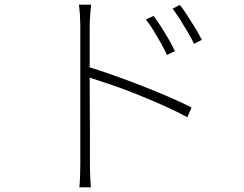

<svg xmlns="http://www.w3.org/2000/svg" viewBox="-20 -768 1040 820"><path d="M636 -700Q648 -684 665 -658Q682 -632 698.5 -603.5Q715 -575 727 -550L693 -533Q683 -556 667.5 -583.5Q652 -611 635.5 -638Q619 -665 603 -685ZM748 -747Q761 -731 778 -705Q795 -679 812.5 -650.5Q830 -622 842 -598L809 -581Q798 -603 782 -630.5Q766 -658 749 -685Q732 -712 717 -731ZM323 -70Q323 -80 323 -121Q323 -162 323 -221.5Q323 -281 323 -347.5Q323 -414 323 -477Q323 -540 323 -588Q323 -636 323 -657Q323 -674 321.5 -701Q320 -728 317 -748H369Q367 -729 365 -701Q363 -673 363 -657Q363 -609 363 -549Q363 -489 363 -425.5Q363 -362 363.5 -301.5Q364 -241 364 -191.5Q364 -142 364 -109.5Q364 -77 364 -70Q364 -54 364.5 -35Q365 -16 366 1Q367 18 368 32H319Q321 12 322 -16Q323 -44 323 -70ZM355 -483Q404 -468 462 -447.5Q520 -427 580.5 -403.5Q641 -380 697 -356Q753 -332 798 -309L780 -267Q737 -291 681 -316Q625 -341 565.5 -365Q506 -389 451 -407.5Q396 -426 355 -439Z"/></svg>

Font: Noto Sans JP Thin ExtraLight
Style: Regular
Weight: 250
Version: Version 2.004-H2;hotconv 1.0.118;makeotfexe 2.5.65603